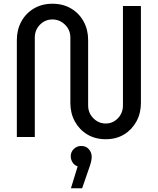

<svg xmlns="http://www.w3.org/2000/svg" viewBox="-20 -732 843 1026"><path d="M545 12Q489 12 446.5 -13.5Q404 -39 380 -83Q356 -127 356 -182V-531Q356 -572 327.5 -600Q299 -628 260 -628Q221 -628 193.5 -600Q166 -572 166 -531V0H70V-518Q70 -573 94 -617Q118 -661 161 -686.5Q204 -712 260 -712Q317 -712 360 -686.5Q403 -661 427 -617Q451 -573 451 -518V-169Q451 -128 479 -100Q507 -72 545 -72Q583 -72 610 -100Q637 -128 637 -169V-700H733V-182Q733 -127 709 -83Q685 -39 643 -13.5Q601 12 545 12ZM359 274 395 157Q377 151 367.5 135.5Q358 120 358 103Q358 80 374.5 64Q391 48 414 48Q440 48 455 65.5Q470 83 470 106Q470 127 459 158L419 274Z"/></svg>

Font: MuseoModerno
Style: Regular
Weight: 400
Designer: Pablo Cosgaya, Héctor Gatti, Marcela Romero, and the Authors of The MuseoModerno Project.
Foundry: Omnibus-Type Team
Version: Version 1.001